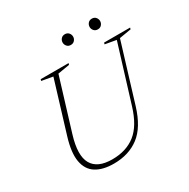

<svg xmlns="http://www.w3.org/2000/svg" viewBox="-185 -1007 1173 1189"><g transform="rotate(-30 401.5 -413.0)"><path d="M163 -276Q123 -145 159 -81.5Q195 -18 300.5 -18Q400.5 -18 466.8 -70Q533 -122 569.5 -242L693.5 -645L614 -659L617 -670H803L800 -659L716 -645L589.5 -231Q550 -101.5 476.5 -45.8Q403 10 296 10Q217.5 10 169.2 -20.5Q121 -51 109.5 -115.8Q98 -180.5 129.5 -283L240 -645L160.5 -659L163.5 -670H363L360 -659L276 -645ZM432 -760Q414.5 -760 404.5 -771.8Q394.5 -783.5 394.5 -798Q394.5 -813 404.5 -824.8Q414.5 -836.5 432 -836.5Q449.5 -836.5 459.5 -824.8Q469.5 -813 469.5 -798Q469.5 -783.5 459.5 -771.8Q449.5 -760 432 -760ZM625 -760Q607.5 -760 597.5 -771.8Q587.5 -783.5 587.5 -798Q587.5 -813 597.5 -824.8Q607.5 -836.5 625 -836.5Q642.5 -836.5 652.5 -824.8Q662.5 -813 662.5 -798Q662.5 -783.5 652.5 -771.8Q642.5 -760 625 -760Z"/></g></svg>

Font: Newsreader Text ExtraLight
Style: Italic
Weight: 275
Italic angle: -17°
Designer: Hugues Gentile
Foundry: Production Type
Version: Version 1.001